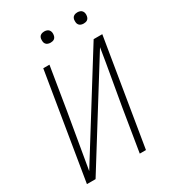

<svg xmlns="http://www.w3.org/2000/svg" viewBox="-218 -1039 1036 1155"><g transform="rotate(-30 300.0 -462.0)"><path d="M39 0 160 -735H203L155 -441Q139 -346 122.5 -251Q106 -156 90 -61L510 -735H570L449 0H406L454 -294Q470 -389 487 -484Q504 -579 519 -674L99 0ZM506 -846Q496 -846 487.5 -849Q479 -852 473.5 -859Q468 -866 467 -875.5Q466 -885 467 -895Q468 -901 471 -907Q474 -913 480 -917Q486 -921 492.5 -922.5Q499 -924 505 -924Q515 -924 523.5 -921Q532 -918 537.5 -911Q543 -904 544.5 -894.5Q546 -885 544 -875Q543 -869 540 -863Q537 -857 531.5 -853Q526 -849 519 -847.5Q512 -846 506 -846ZM276 -846Q266 -846 257.5 -849Q249 -852 243.5 -859Q238 -866 237 -875.5Q236 -885 237 -895Q238 -901 241 -907Q244 -913 250 -917Q256 -921 262.5 -922.5Q269 -924 275 -924Q285 -924 293.5 -921Q302 -918 307.5 -911Q313 -904 314.5 -894.5Q316 -885 314 -875Q313 -869 310 -863Q307 -857 301.5 -853Q296 -849 289 -847.5Q282 -846 276 -846Z"/></g></svg>

Font: Iosevka Extralight Extended
Style: Italic
Weight: 200
Width: 7
Italic angle: -9°
Monospace: yes
Designer: Belleve Invis
Foundry: Belleve Invis
Version: Version 32.5.0; ttfautohint (v1.8.4)